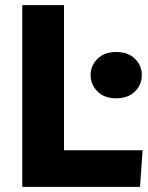

<svg xmlns="http://www.w3.org/2000/svg" viewBox="-20 -730 577 750"><path d="M67 0V-710H230V-143H537L527 0ZM434 -346Q388 -346 361 -372.5Q334 -399 334 -437Q334 -474 361 -500.5Q388 -527 434 -527Q480 -527 507 -500.5Q534 -474 534 -437Q534 -399 507 -372.5Q480 -346 434 -346Z"/></svg>

Font: Livvic
Style: Bold
Weight: 700
Designer: Jacques Le Bailly, Baron von Fonthausen
Version: Version 1.001; ttfautohint (v1.8.2)